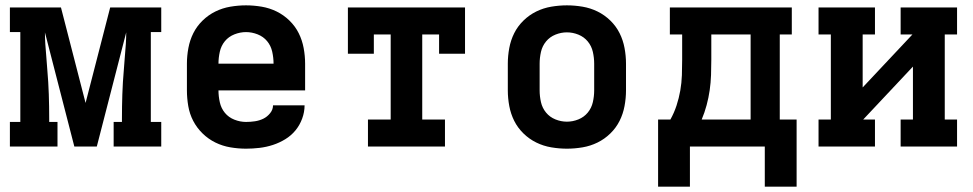

<svg xmlns="http://www.w3.org/2000/svg" viewBox="-20 -548 3640 718"><path d="M17 0V-92H56V-428H17V-520H208L300 -163L392 -520H583V-428H544V-92H583V0H405V-92H436V-104Q436 -150 437.5 -195.5Q439 -241 443 -286L447 -338Q449 -360 450.5 -382.5Q452 -405 452 -427L342 0H258L148 -427Q148 -405 149.5 -382.5Q151 -360 153 -338L157 -286Q161 -241 162.5 -195.5Q164 -150 164 -104V-92H195V0Z M900 8Q871 8 841.5 3Q812 -2 785.5 -15Q759 -28 737.5 -49Q716 -70 702.5 -96Q689 -122 684 -151.5Q679 -181 679 -210V-310Q679 -339 684.5 -368.5Q690 -398 703 -424Q716 -450 737.5 -471Q759 -492 785.5 -505Q812 -518 841.5 -523Q871 -528 900 -528Q929 -528 958.5 -523Q988 -518 1014.5 -505Q1041 -492 1062.5 -471Q1084 -450 1097 -424Q1110 -398 1115.5 -368.5Q1121 -339 1121 -310V-210H797Q797 -188 802 -165.5Q807 -143 821 -126Q835 -109 856.5 -100.5Q878 -92 900 -92Q917 -92 933.5 -94.5Q950 -97 964.5 -104Q979 -111 990 -124.5Q1001 -138 1001 -154H1119Q1119 -129 1110 -104.5Q1101 -80 1085 -60.5Q1069 -41 1047 -27.5Q1025 -14 1000.5 -6Q976 2 950.5 5Q925 8 900 8ZM797 -310H1003Q1003 -332 998 -354.5Q993 -377 979 -394Q965 -411 943.5 -419.5Q922 -428 900 -428Q878 -428 856.5 -419.5Q835 -411 821 -394Q807 -377 802 -354.5Q797 -332 797 -310Z M1356 0V-101H1441V-419H1378V-347H1281V-520H1719V-347H1622V-419H1559V-101H1644V0Z M2100 8Q2071 8 2041.5 3Q2012 -2 1985.5 -15Q1959 -28 1937.5 -49Q1916 -70 1903 -96Q1890 -122 1884.5 -151.5Q1879 -181 1879 -210V-310Q1879 -339 1884.5 -368.5Q1890 -398 1903 -424Q1916 -450 1937.5 -471Q1959 -492 1985.5 -505Q2012 -518 2041.5 -523Q2071 -528 2100 -528Q2129 -528 2158.5 -523Q2188 -518 2214.5 -505Q2241 -492 2262.5 -471Q2284 -450 2297 -424Q2310 -398 2315.5 -368.5Q2321 -339 2321 -310V-210Q2321 -181 2315.5 -151.5Q2310 -122 2297 -96Q2284 -70 2262.5 -49Q2241 -28 2214.5 -15Q2188 -2 2158.5 3Q2129 8 2100 8ZM2100 -93Q2122 -93 2143 -101.5Q2164 -110 2178 -127Q2192 -144 2197 -166Q2202 -188 2202 -210V-310Q2202 -332 2197 -354Q2192 -376 2178 -393Q2164 -410 2143 -418.5Q2122 -427 2100 -427Q2078 -427 2057 -418.5Q2036 -410 2022 -393Q2008 -376 2003 -354Q1998 -332 1998 -310V-210Q1998 -188 2003 -166Q2008 -144 2022 -127Q2036 -110 2057 -101.5Q2078 -93 2100 -93Z M2441 150V-101H2487Q2501 -126 2510 -153.5Q2519 -181 2524 -209.5Q2529 -238 2530 -267Q2531 -296 2531 -325V-419H2485V-520H2941V-419H2896V-101H2959V150H2840V0H2560V150ZM2604 -101H2787V-419H2640V-325Q2640 -296 2639 -267.5Q2638 -239 2634 -211Q2630 -183 2622.5 -155Q2615 -127 2604 -101Z M3041 0V-101H3087V-419H3041V-520H3252V-419H3206V-221L3392 -419H3348V-520H3559V-419H3513V-101H3559V0H3348V-101H3394V-299L3208 -101H3252V0Z"/></svg>

Font: Iosevka HT Extended
Style: Bold
Weight: 700
Width: 7
Monospace: yes
Designer: Belleve Invis
Foundry: Belleve Invis
Version: Version 32.3.0; ttfautohint (v1.8.4)